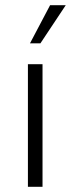

<svg xmlns="http://www.w3.org/2000/svg" viewBox="-20 -716 272 736"><path d="M143 0V-470H87V0ZM135 -550 232 -696H172L95 -550Z"/></svg>

Font: Gantari Light
Style: Regular
Weight: 300
Designer: Anugrah Pasau
Foundry: Lafontype
Version: Version 1.000